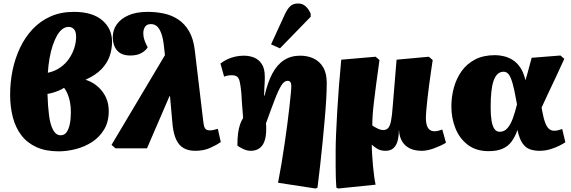

<svg xmlns="http://www.w3.org/2000/svg" viewBox="-20 -850 3272 1100"><path d="M316 17Q241 17 188 -7.5Q135 -32 102 -75.5Q69 -119 53.5 -178.5Q38 -238 38 -308Q38 -379 52 -447Q66 -515 94.5 -575.5Q123 -636 166.5 -682.5Q210 -729 269 -755.5Q328 -782 404 -782Q509 -782 565.5 -734Q622 -686 622 -611Q622 -568 608 -528Q594 -488 561.5 -454Q529 -420 470 -393Q528 -375 565.5 -327Q603 -279 603 -213Q603 -152 576.5 -108Q550 -64 507.5 -36.5Q465 -9 414.5 4Q364 17 316 17ZM328 -75Q349 -75 361.5 -92.5Q374 -110 380 -139.5Q386 -169 386 -207Q386 -239 381 -265Q376 -291 367 -312.5Q358 -334 347 -347Q334 -338 317 -331Q300 -324 283 -319Q266 -314 252 -312Q254 -242 261 -188.5Q268 -135 284.5 -105Q301 -75 328 -75ZM254 -433Q295 -442 325.5 -463.5Q356 -485 376 -514.5Q396 -544 406 -576Q416 -608 416 -639Q416 -671 403 -683.5Q390 -696 374 -696Q354 -696 337 -683Q320 -670 306.5 -646Q293 -622 282 -589.5Q271 -557 264 -517Q257 -477 254 -433Z M1099 14Q1060 14 1033 -1Q1006 -16 990.5 -48Q975 -80 969 -131L954 -299H951L822 0H642L619 -20L925 -534L920 -578Q915 -630 904 -659Q893 -688 878.5 -700Q864 -712 845 -712Q821 -712 811 -696.5Q801 -681 801 -660Q801 -639 807 -622Q813 -605 820 -591L826 -579Q815 -560 790 -546Q765 -532 727 -532Q675 -532 650.5 -561.5Q626 -591 626 -636Q626 -678 649 -710.5Q672 -743 716.5 -762.5Q761 -782 826 -782Q874 -782 919 -772.5Q964 -763 1001 -738.5Q1038 -714 1063 -671.5Q1088 -629 1096 -562L1145 -151Q1147 -135 1150 -124.5Q1153 -114 1161 -108.5Q1169 -103 1182 -103Q1192 -103 1204 -105.5Q1216 -108 1228 -112L1245 -36Q1224 -21 1186 -3.5Q1148 14 1099 14Z M1788 230 1573 197Q1583 146 1592.5 89Q1602 32 1610.5 -26Q1619 -84 1626 -137.5Q1633 -191 1638 -236Q1643 -281 1646 -312.5Q1649 -344 1649 -357Q1649 -371 1644 -379Q1639 -387 1628 -387Q1618 -387 1609 -380.5Q1600 -374 1592 -361Q1584 -348 1574.5 -328Q1565 -308 1555 -281.5Q1545 -255 1532 -220.5Q1519 -186 1504 -144Q1507 -102 1502.5 -71.5Q1498 -41 1486.5 -22.5Q1475 -4 1457 5Q1439 14 1416 14Q1395 14 1372 3Q1349 -8 1340 -16Q1340 -57 1344 -86.5Q1348 -116 1355.5 -137.5Q1363 -159 1373 -174Q1370 -210 1368 -235.5Q1366 -261 1365 -277.5Q1364 -294 1363.5 -305Q1363 -316 1362 -324Q1358 -363 1353 -383.5Q1348 -404 1337.5 -411.5Q1327 -419 1307 -419Q1295 -419 1284.5 -417Q1274 -415 1264 -411L1243 -486Q1261 -500 1282 -510Q1303 -520 1327 -525.5Q1351 -531 1377 -531Q1409 -531 1436 -520Q1463 -509 1480 -483Q1497 -457 1497 -411Q1497 -403 1497 -393.5Q1497 -384 1496 -371.5Q1495 -359 1494.5 -342.5Q1494 -326 1493 -303L1496 -302Q1513 -377 1540 -428Q1567 -479 1606.5 -505Q1646 -531 1700 -531Q1742 -531 1776.5 -515Q1811 -499 1831.5 -464.5Q1852 -430 1852 -374Q1852 -335 1849 -282.5Q1846 -230 1840.5 -167.5Q1835 -105 1828.5 -38.5Q1822 28 1814.5 95Q1807 162 1799 225ZM1584 -573 1533 -596 1612 -768Q1627 -800 1643.5 -815Q1660 -830 1688 -830Q1714 -830 1732 -813Q1750 -796 1760 -771V-754Z M1918 230 1907 225Q1905 200 1904 169.5Q1903 139 1903 100.5Q1903 62 1903 13Q1903 -26 1905.5 -84Q1908 -142 1912 -212.5Q1916 -283 1922 -358.5Q1928 -434 1935 -508L2132 -525L2154 -506Q2142 -422 2134.5 -363Q2127 -304 2122 -262.5Q2117 -221 2115 -190Q2113 -159 2113 -131Q2126 -122 2143.5 -113.5Q2161 -105 2176 -105Q2193 -105 2203.5 -116Q2214 -127 2220 -156Q2226 -185 2230 -241L2252 -508L2437 -525L2459 -506Q2454 -473 2448.5 -435Q2443 -397 2438 -359Q2433 -321 2429 -285Q2425 -249 2422.5 -219.5Q2420 -190 2420 -171Q2420 -152 2424.5 -135Q2429 -118 2440 -108Q2451 -98 2469 -98Q2480 -98 2492 -101Q2504 -104 2514 -108L2535 -32Q2520 -23 2502.5 -15Q2485 -7 2466 0Q2447 7 2429 10.5Q2411 14 2397 14Q2355 14 2326.5 -0.5Q2298 -15 2283 -41.5Q2268 -68 2266 -103H2265Q2265 -69 2258 -43Q2251 -17 2234.5 -1.5Q2218 14 2189 14Q2160 14 2141 2Q2122 -10 2111 -20H2110Q2110 4 2112 35.5Q2114 67 2117 101Q2120 135 2124 163Q2128 191 2132 208Z M2780 16Q2708 16 2660.5 -20Q2613 -56 2589.5 -114.5Q2566 -173 2566 -240Q2566 -296 2580.5 -348.5Q2595 -401 2625 -443Q2655 -485 2702.5 -509.5Q2750 -534 2816 -534Q2840 -534 2866 -528Q2892 -522 2916.5 -507Q2941 -492 2960 -464.5Q2979 -437 2990 -392H2991Q2997 -411 3002 -430Q3007 -449 3013 -471Q3019 -493 3026 -519L3191 -532L3213 -513Q3189 -459 3166 -411Q3143 -363 3122.5 -319Q3102 -275 3083 -234L3086 -216Q3094 -172 3103.5 -147Q3113 -122 3125.5 -111.5Q3138 -101 3154 -101Q3167 -101 3176.5 -103.5Q3186 -106 3201 -111L3219 -35Q3206 -26 3183 -14.5Q3160 -3 3131.5 5.5Q3103 14 3070 14Q3043 14 3018 6Q2993 -2 2974.5 -27.5Q2956 -53 2945 -104H2944Q2931 -66 2910.5 -38.5Q2890 -11 2858 2.5Q2826 16 2780 16ZM2843 -95Q2869 -95 2887 -115.5Q2905 -136 2918 -171.5Q2931 -207 2942 -252L2938 -273Q2927 -337 2916.5 -373Q2906 -409 2894.5 -424Q2883 -439 2865 -439Q2845 -439 2831 -426Q2817 -413 2808 -387.5Q2799 -362 2795 -324Q2791 -286 2791 -235Q2791 -191 2796 -159.5Q2801 -128 2812.5 -111.5Q2824 -95 2843 -95Z"/></svg>

Font: Literata Black
Style: Italic
Weight: 900
Italic angle: -2°
Designer: Latin by Veronika Burian and Jose Scaglione. Greek by Irene Vlachou. Cyrillic by Vera Evstafieva
Foundry: TypeTogether
Version: Version 3.002